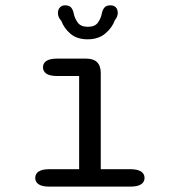

<svg xmlns="http://www.w3.org/2000/svg" viewBox="-20 -694 659 714"><path d="M163.7 0Q137.2 0 124.1 -8.4Q111 -16.8 111 -32.2Q111 -48 124.1 -56.4Q137.2 -64.8 163.7 -64.8H274.3V-411.3H192.3Q166 -411.3 152.9 -419.8Q139.8 -428.3 139.8 -443.8Q139.8 -459.3 152.9 -467.7Q166 -476 192.3 -476H300.8Q354.7 -476 354.7 -422.2V-64.8H464.5Q490.8 -64.8 504.2 -56.4Q517.5 -48 517.5 -32.2Q517.5 -16.8 504.2 -8.4Q490.8 0 464.5 0ZM390.7 -674.2Q403.5 -674.2 410.8 -666.6Q418 -659 418 -645.8Q418 -640.2 415.6 -633.2Q413.2 -626.3 407.5 -619.5Q396.8 -590.3 371.3 -569.1Q345.8 -547.8 305.7 -547.8Q266.7 -547.8 242.4 -568.2Q218.2 -588.7 207.8 -616.8Q200.8 -623.8 198.1 -631.4Q195.3 -639 195.3 -645.3Q195.3 -658.5 202.8 -666.3Q210.2 -674.2 222.2 -674.2Q237.8 -674.2 244.8 -665.6Q251.7 -657 254.3 -643.5Q257.7 -625.8 269.1 -610.1Q280.5 -594.3 306.7 -594.3Q333.2 -594.3 344.2 -610.1Q355.3 -625.8 358.5 -643.2Q361 -656.7 368 -665.4Q375 -674.2 390.7 -674.2Z"/></svg>

Font: Sono ExtraLight
Style: Regular
Weight: 200
Designer: Tyler Finck
Foundry: Tyler Finck
Version: Version 2.112